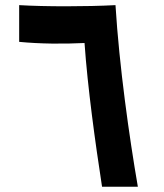

<svg xmlns="http://www.w3.org/2000/svg" viewBox="-20 -713 626 733"><path d="M369.6 0H506.3C473.1 -192.4 435.5 -459 420.9 -693.4C307.1 -687.5 152.3 -687.5 53.2 -693.4V-553.2C134.3 -545.4 221.7 -544.9 302.7 -548.8C314.5 -379.4 343.8 -167 369.6 0Z"/></svg>

Font: CaskaydiaCove Nerd Font
Style: Bold
Weight: 700
Designer: Aaron Bell
Foundry: Saja Typeworks
Version: Version 2111.1;Nerd Fonts 2.3.0